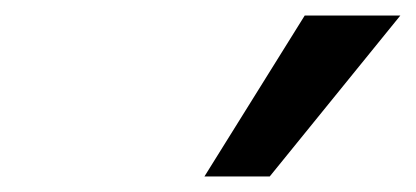

<svg xmlns="http://www.w3.org/2000/svg" viewBox="-20 -795 535 247"><path d="M243 -568 372 -775H495L327 -568Z"/></svg>

Font: Nunitoga
Style: Bold Italic
Weight: 700
Italic angle: -9°
Designer: Vernon Adams
Foundry: Vernon Adams
Version: Version 1.0